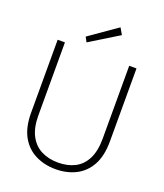

<svg xmlns="http://www.w3.org/2000/svg" viewBox="-161 -999 953 1117"><g transform="rotate(20 315.0 -440.5)"><path d="M316 12Q248 12 192 -15.5Q136 -43 103.5 -100.5Q71 -158 71 -249V-700H116V-250Q116 -172 142 -123Q168 -74 213.5 -51.5Q259 -29 316 -29Q375 -29 419.5 -51.5Q464 -74 489 -123Q514 -172 514 -250V-700H559V-249Q559 -158 527 -100.5Q495 -43 440 -15.5Q385 12 316 12ZM234 -743 218 -773 390 -893 413 -853Z"/></g></svg>

Font: DM Sans 10pt ExtraLight
Style: Regular
Weight: 250
Version: Version 4.004;gftools[0.9.30]